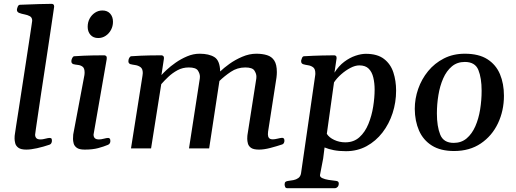

<svg xmlns="http://www.w3.org/2000/svg" viewBox="-20 -776 2700 1004"><path d="M57.6 -72.8Q59.1 -84.5 64.9 -121.8Q70.8 -159.2 79.1 -212.6Q87.4 -266.1 96.7 -327.1Q106 -388.2 115.2 -447.5Q124.5 -506.8 131.8 -556.2Q139.2 -605.5 143.8 -635.7Q148.4 -666 148.4 -667.5Q148.4 -684.6 136.2 -691.2Q124 -697.8 108.4 -700.7Q92.8 -703.6 80.6 -708.3Q68.4 -712.9 68.4 -725.1Q68.4 -729.5 72.3 -740Q76.2 -750.5 84 -751Q136.7 -753.4 182.6 -754.6Q228.5 -755.9 251 -755.9Q254.9 -755.9 259 -752.9Q263.2 -750 263.2 -741.2Q263.2 -740.7 259 -712.4Q254.9 -684.1 247.8 -636.7Q240.7 -589.4 231.9 -530.3Q223.1 -471.2 213.4 -408.2Q203.6 -345.2 194.8 -286.1Q186 -227.1 179 -179.2Q171.9 -131.3 167.7 -102.5Q163.6 -73.7 163.6 -71.8Q163.6 -61 169.7 -54Q175.8 -46.9 192.4 -46.9Q202.6 -46.9 217.3 -50.8Q231.9 -54.7 239.3 -54.7Q243.7 -54.7 247.6 -52.7Q251.5 -50.8 251.5 -40Q251.5 -34.2 248.8 -28.1Q246.1 -22 239.3 -19.5Q206.5 -8.3 173.8 -1Q141.1 6.3 117.7 6.3Q89.4 6.3 76.2 -3.4Q63 -13.2 59.6 -26.9Q56.2 -40.5 56.2 -51.3Q56.2 -59.1 56.6 -65.2Q57.1 -71.3 57.6 -72.8Z M422.9 6.3Q394.5 6.3 381.6 -3.2Q368.7 -12.7 365.2 -25.9Q361.8 -39.1 361.8 -49.3Q361.8 -63.5 362.8 -72.3L421.4 -383.3Q421.9 -387.2 422.1 -390.6Q422.4 -394 422.4 -397Q422.4 -419.4 411.9 -427.2Q401.4 -435.1 387.2 -436.5Q373 -438 362.3 -440.9Q357.4 -443.4 355 -447.3Q352.5 -451.2 353.5 -460.4Q354.5 -466.3 358.4 -473.9Q362.3 -481.4 368.2 -481.9Q419.9 -485.4 462.2 -486.1Q504.4 -486.8 526.4 -486.8Q530.3 -486.8 534.9 -482.9Q539.6 -479 538.1 -467.3L469.2 -72.3Q469.2 -60.1 475.8 -53.5Q482.4 -46.9 498 -46.9Q508.3 -46.9 523.2 -50.8Q538.1 -54.7 545.4 -54.7Q550.3 -54.7 553.7 -51.5Q557.1 -48.3 557.1 -38.6Q557.1 -24.9 545.4 -19Q522.5 -9.3 493.4 -1.5Q464.4 6.3 422.9 6.3ZM493.7 -577.1Q467.8 -577.1 453.1 -593.8Q438.5 -610.4 438.5 -635.7Q438.5 -659.7 448.7 -678.7Q459 -697.8 476.6 -709.5Q494.1 -721.2 515.6 -721.2Q541.5 -721.2 556.2 -704.6Q570.8 -688 570.8 -662.1Q570.8 -639.2 560.5 -619.9Q550.3 -600.6 532.7 -588.9Q515.1 -577.1 493.7 -577.1Z M1425.8 -370.6 1381.8 -87.4Q1380.9 -78.6 1380.9 -73.7Q1380.9 -62 1386.5 -54.7Q1392.1 -47.4 1406.7 -47.4Q1416.5 -47.4 1431.4 -51Q1446.3 -54.7 1454.1 -55.2Q1459 -55.7 1463.1 -52.7Q1467.3 -49.8 1467.3 -40Q1467.3 -34.7 1464.8 -29.1Q1462.4 -23.4 1456.5 -21Q1427.2 -11.2 1393.8 -2.4Q1360.4 6.3 1334.5 6.3Q1305.7 6.3 1292.7 -2.9Q1279.8 -12.2 1276.4 -25.4Q1272.9 -38.6 1272.9 -49.8Q1272.9 -58.1 1273.4 -63.7Q1273.9 -69.3 1273.9 -69.3L1320.3 -365.7Q1320.8 -369.6 1320.8 -375.5Q1320.8 -390.6 1310.3 -407Q1299.8 -423.3 1262.7 -423.3Q1220.7 -423.3 1186.8 -400.4Q1152.8 -377.4 1127.4 -352.5L1073.7 0H968.3L1024.9 -366.2Q1025.4 -369.6 1025.4 -375.5Q1025.4 -390.6 1014.9 -407Q1004.4 -423.3 967.3 -423.3Q935.1 -423.3 908.4 -408.9Q881.8 -394.5 860.4 -374.3Q838.9 -354 823.2 -335.9L770 0H665L725.1 -379.9Q726.6 -388.2 726.6 -394Q726.6 -416.5 714.6 -425Q702.6 -433.6 687 -435.8Q671.4 -438 660.6 -440.9Q651.4 -445.3 651.4 -455.6Q651.4 -456.5 651.6 -457.8Q651.9 -459 651.9 -460.4Q651.9 -466.3 656.2 -473.9Q660.6 -481.4 666.5 -481.9Q718.3 -485.4 760.5 -486.1Q802.7 -486.8 825.2 -486.8Q829.1 -486.8 833.7 -482.9Q838.4 -479 836.9 -467.3L824.2 -383.3Q832 -392.6 851.6 -410.9Q871.1 -429.2 898.7 -448.5Q926.3 -467.8 958.5 -481.4Q990.7 -495.1 1023.9 -495.1Q1072.8 -495.1 1101.3 -477.3Q1129.9 -459.5 1131.3 -402.3Q1149.4 -419.9 1179.4 -441.7Q1209.5 -463.4 1246.6 -479.2Q1283.7 -495.1 1320.3 -495.1Q1352.1 -495.1 1376.5 -487.5Q1400.9 -480 1414.3 -459.2Q1427.7 -438.5 1427.7 -398.9Q1427.7 -392.6 1427.2 -385.3Q1426.8 -377.9 1425.8 -370.6Z M1481.4 208Q1473.6 208 1470.9 200.9Q1468.3 193.8 1468.3 188.5Q1468.3 178.7 1473.1 174.8Q1478 170.9 1487.8 169.9Q1500 168.5 1514.4 165.8Q1528.8 163.1 1540 155Q1551.3 147 1554.2 129.9L1627.9 -379.9Q1628.4 -383.3 1628.7 -386.5Q1628.9 -389.6 1628.9 -392.6Q1628.9 -415.5 1617.4 -424.1Q1606 -432.6 1590.8 -434.8Q1575.7 -437 1564.9 -440.4Q1559.6 -442.4 1556.9 -446.5Q1554.2 -450.7 1554.7 -459.5Q1555.7 -464.8 1559.3 -473.1Q1563 -481.4 1569.3 -481.9Q1621.1 -484.9 1663.3 -485.8Q1705.6 -486.8 1728 -486.8Q1731.9 -486.8 1736.1 -483.9Q1740.2 -481 1740.2 -472.2L1729 -396Q1751 -431.2 1780 -452.9Q1809.1 -474.6 1838.9 -484.6Q1868.7 -494.6 1893.1 -494.6Q1953.1 -494.6 1987.8 -468Q2022.5 -441.4 2036.9 -397.5Q2051.3 -353.5 2051.3 -301.8Q2051.3 -241.2 2033 -184.6Q2014.6 -127.9 1980 -83Q1945.3 -38.1 1897 -11.7Q1848.6 14.6 1789.1 14.6Q1753.4 14.6 1725.8 9.3Q1698.2 3.9 1677.2 -4.9L1669.9 52.7L1653.3 139.2Q1652.3 149.4 1665.5 155.5Q1678.7 161.6 1698.5 164.8Q1718.3 168 1737.3 169.9Q1751.5 171.4 1751.5 183.1Q1751.5 194.8 1745.4 201.4Q1739.3 208 1731.4 208ZM1785.6 -31.7Q1830.1 -31.7 1859.6 -58.6Q1889.2 -85.4 1906.5 -127.9Q1923.8 -170.4 1931.4 -218.3Q1939 -266.1 1939 -307.6Q1939 -341.3 1932.1 -370.4Q1925.3 -399.4 1908.2 -416.7Q1891.1 -434.1 1858.9 -434.1Q1837.4 -434.1 1812.3 -420.9Q1787.1 -407.7 1764.2 -387.5Q1741.2 -367.2 1726.6 -345.2L1689 -76.2Q1701.2 -56.6 1728 -44.2Q1754.9 -31.7 1785.6 -31.7Z M2148.9 -206.5Q2148.9 -259.8 2166.7 -311Q2184.6 -362.3 2218.5 -403.8Q2252.4 -445.3 2301 -470.2Q2349.6 -495.1 2410.6 -495.1Q2483.9 -495.1 2528.8 -466.3Q2573.7 -437.5 2594.5 -387.9Q2615.2 -338.4 2615.2 -275.4Q2615.2 -197.3 2584 -131.3Q2552.7 -65.4 2494.4 -25.9Q2436 13.7 2354.5 13.7Q2283.7 13.7 2238.3 -14.9Q2192.9 -43.5 2171.1 -93.3Q2149.4 -143.1 2148.9 -206.5ZM2352.5 -28.8Q2392.6 -28.8 2420.4 -52.5Q2448.2 -76.2 2465.6 -115.7Q2482.9 -155.3 2490.7 -203.6Q2498.5 -252 2498.5 -301.3Q2498.5 -368.2 2481.4 -410.2Q2464.4 -452.1 2410.6 -452.1Q2370.6 -452.1 2342.8 -428.7Q2314.9 -405.3 2297.6 -366Q2280.3 -326.7 2272.5 -278.8Q2264.6 -231 2264.6 -182.6Q2264.6 -115.2 2282 -72Q2299.3 -28.8 2352.5 -28.8Z"/></svg>

Font: Gelasio Medium
Style: Italic
Weight: 500
Italic angle: -8.5°
Designer: Eben Sorkin
Foundry: Eben Sorkin
Version: Version 1.008